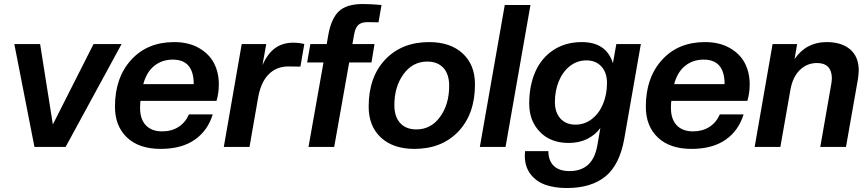

<svg xmlns="http://www.w3.org/2000/svg" viewBox="-20 -737 4355 963"><path d="M309.1 0H152.8L51.8 -516.1H181.2L245.1 -112.8L449.2 -516.1H589.8Z M785.6 9.8Q677.2 9.8 616.9 -47.4Q556.6 -104.5 556.6 -202.1Q556.6 -347.2 637.7 -436.5Q718.8 -525.9 853.5 -525.9Q925.3 -525.9 976.8 -496.8Q1028.3 -467.8 1053 -420.7Q1077.6 -373.5 1077.6 -314Q1077.6 -270.5 1065.9 -231H684.6Q682.6 -218.8 682.6 -195.8Q682.6 -138.7 711.7 -108.4Q740.7 -78.1 793.5 -78.1Q840.3 -78.1 875 -100.1Q909.7 -122.1 927.7 -163.1H1046.9Q1022 -81.5 956.3 -35.9Q890.6 9.8 785.6 9.8ZM846.7 -438Q792.5 -438 753.7 -406.7Q714.8 -375.5 698.7 -314.9H951.7Q951.7 -438 846.7 -438Z M1231.4 0H1102.5L1192.4 -516.1H1315.4L1296.4 -410.2Q1323.2 -470.2 1361.1 -496.6Q1398.9 -522.9 1450.7 -522.9Q1480 -522.9 1506.3 -516.1L1486.8 -402.8L1426.8 -403.8Q1366.7 -403.8 1327.1 -363.8Q1287.6 -323.7 1274.4 -246.1Z M1656.2 0H1527.3L1602.5 -423.8H1520.5L1536.6 -516.1H1618.7L1626.5 -561Q1641.1 -644 1679.7 -680.4Q1718.3 -716.8 1799.3 -716.8Q1840.8 -716.8 1893.6 -711.9L1878.4 -625L1823.2 -626Q1791.5 -626 1776.6 -611.3Q1761.7 -596.7 1756.3 -564.9L1747.6 -516.1H1858.4L1843.3 -423.8H1731.4Z M2068.4 -87.9Q2141.6 -87.9 2187.3 -150.9Q2232.9 -213.9 2232.9 -306.2Q2232.9 -364.7 2203.9 -396.5Q2174.8 -428.2 2123 -428.2Q2049.8 -428.2 2003.9 -365.2Q1958 -302.2 1958 -210Q1958 -151.4 1987.3 -119.6Q2016.6 -87.9 2068.4 -87.9ZM2058.1 9.8Q1952.1 9.8 1890.6 -47.1Q1829.1 -104 1829.1 -202.1Q1829.1 -350.6 1912.1 -438.2Q1995.1 -525.9 2132.3 -525.9Q2238.8 -525.9 2300.5 -469Q2362.3 -412.1 2362.3 -314Q2362.3 -165.5 2279.3 -77.9Q2196.3 9.8 2058.1 9.8Z M2515.6 0H2386.7L2511.7 -711.9H2640.6Z M2832.5 -20Q2741.7 -20 2688 -75.4Q2634.3 -130.9 2634.3 -216.8Q2634.3 -307.6 2665 -377.2Q2695.8 -446.8 2756.1 -486.3Q2816.4 -525.9 2898.4 -525.9Q3021 -525.9 3054.2 -419.9L3071.3 -516.1H3194.3L3111.3 -42Q3087.9 89.8 3016.6 147.9Q2945.3 206.1 2822.3 206.1Q2760.7 206.1 2714.6 189.5Q2668.5 172.9 2640.4 135.7Q2612.3 98.6 2612.3 43.9Q2612.3 28.8 2613.3 21H2730.5Q2730.5 68.8 2757.6 95Q2784.7 121.1 2836.4 121.1Q2953.1 121.1 2975.6 -5.9L2991.2 -95.2Q2967.3 -61.5 2926.5 -40.8Q2885.7 -20 2832.5 -20ZM2866.2 -111.8Q2912.6 -111.8 2949.2 -140.6Q2985.8 -169.4 3005.1 -216.8Q3024.4 -264.2 3024.4 -320.8Q3024.4 -373 2996.3 -403.6Q2968.3 -434.1 2921.4 -434.1Q2874.5 -434.1 2838.1 -405.3Q2801.8 -376.5 2782.5 -329.1Q2763.2 -281.7 2763.2 -225.1Q2763.2 -172.9 2791 -142.3Q2818.8 -111.8 2866.2 -111.8Z M3448.2 9.8Q3339.8 9.8 3279.5 -47.4Q3219.2 -104.5 3219.2 -202.1Q3219.2 -347.2 3300.3 -436.5Q3381.3 -525.9 3516.1 -525.9Q3587.9 -525.9 3639.4 -496.8Q3690.9 -467.8 3715.6 -420.7Q3740.2 -373.5 3740.2 -314Q3740.2 -270.5 3728.5 -231H3347.2Q3345.2 -218.8 3345.2 -195.8Q3345.2 -138.7 3374.3 -108.4Q3403.3 -78.1 3456.1 -78.1Q3502.9 -78.1 3537.6 -100.1Q3572.3 -122.1 3590.3 -163.1H3709.5Q3684.6 -81.5 3618.9 -35.9Q3553.2 9.8 3448.2 9.8ZM3509.3 -438Q3455.1 -438 3416.3 -406.7Q3377.4 -375.5 3361.3 -314.9H3614.3Q3614.3 -438 3509.3 -438Z M4223.1 0H4094.2L4149.4 -315.9Q4152.3 -332.5 4152.3 -347.2Q4151.4 -383.3 4132.6 -402.1Q4113.8 -420.9 4078.1 -420.9Q4027.3 -420.9 3991.5 -385.7Q3955.6 -350.6 3944.3 -286.1L3894 0H3765.1L3855 -516.1H3978L3965.3 -440.9Q4023.9 -525.9 4126 -525.9Q4201.7 -525.9 4244.4 -489Q4287.1 -452.1 4287.1 -383.8Q4287.1 -371.1 4283.2 -340.8Z"/></svg>

Font: Creato Display
Style: Bold Italic
Weight: 700
Italic angle: -10°
Version: Version 1.000